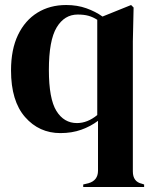

<svg xmlns="http://www.w3.org/2000/svg" viewBox="-20 -516 605 766"><path d="M312 230V220L333 215Q371 204 371 165V-34Q342 -12 304.5 1.5Q267 15 221 15Q136 15 80 -49Q24 -113 24 -235Q24 -319 52 -377Q80 -435 129.5 -465.5Q179 -496 244 -496Q288 -496 324.5 -483Q361 -470 389 -450L503 -496L513 -486L510 -351V168Q510 209 546 217L555 220V230ZM287 -25Q329 -25 368 -57V-437Q351 -448 333 -453Q315 -458 290 -458Q237 -458 206 -406.5Q175 -355 175 -237Q175 -122 205 -73.5Q235 -25 287 -25Z"/></svg>

Font: DM Serif Display
Style: Regular
Weight: 400
Designer: Colophon Foundry, Frank Grießhammer
Foundry: Colophon Foundry
Version: Version 5.200; ttfautohint (v1.8.3)